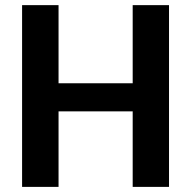

<svg xmlns="http://www.w3.org/2000/svg" viewBox="-20 -731 748 751"><path d="M641.1 0H499V-295.4H209V0H66.4V-710.9H209V-405.3H499V-710.9H641.1Z"/></svg>

Font: Roboto Web
Style: Bold
Weight: 700
Designer: Google
Version: Version 1.200310; 2013